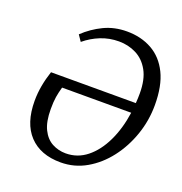

<svg xmlns="http://www.w3.org/2000/svg" viewBox="-126 -794 872 919"><g transform="rotate(20 309.5 -335.0)"><path d="M281 14Q178 14 121 -46.5Q64 -107 64 -221Q64 -260 71 -298.5Q78 -337 91 -376H523Q524 -388 524.5 -400.5Q525 -413 525 -426Q525 -497 500.5 -541Q476 -585 435.5 -605.5Q395 -626 347 -626Q298 -626 254.5 -608.5Q211 -591 175 -561L154 -592Q197 -633 250 -658.5Q303 -684 367 -684Q439 -684 494.5 -653Q550 -622 581 -559Q612 -496 612 -398Q612 -319 586.5 -245.5Q561 -172 516 -113.5Q471 -55 411 -20.5Q351 14 281 14ZM289 -35Q349 -35 396 -72.5Q443 -110 474.5 -175.5Q506 -241 518 -325H166Q158 -297 154 -272.5Q150 -248 150 -210Q150 -146 169 -107.5Q188 -69 220 -52Q252 -35 289 -35Z"/></g></svg>

Font: Source Serif Pro
Style: Italic
Weight: 400
Italic angle: -12°
Designer: Frank Grießhammer
Foundry: Adobe Systems Incorporated
Version: Version 3.001;hotconv 1.0.111;makeotfexe 2.5.65597